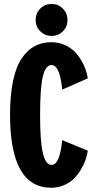

<svg xmlns="http://www.w3.org/2000/svg" viewBox="-20 -914 490 946"><path d="M234 -737Q201.5 -737 178.5 -759.8Q155.5 -782.5 155.5 -815Q155.5 -848.5 178.2 -871.5Q201 -894.5 234 -894.5Q267 -894.5 289.8 -871.5Q312.5 -848.5 312.5 -815Q312.5 -782.5 289.8 -759.8Q267 -737 234 -737ZM232.5 11Q29.5 11 29.5 -348Q29.5 -445.5 44.5 -516.2Q59.5 -587 87.8 -627.8Q116 -668.5 151.8 -687.2Q187.5 -706 233 -706Q274 -706 308 -688.2Q342 -670.5 363 -642.5Q384 -614.5 396.2 -585.5Q408.5 -556.5 412.5 -528L286.5 -472.5Q275 -593.5 234 -593.5Q204 -593.5 190.8 -536Q177.5 -478.5 177.5 -348Q177.5 -217.5 191.2 -159.5Q205 -101.5 234 -101.5Q274.5 -101.5 286.5 -223.5L412.5 -171.5Q409.5 -149.5 401.5 -126.2Q393.5 -103 378.5 -78Q363.5 -53 343.8 -33.5Q324 -14 295 -1.5Q266 11 232.5 11Z"/></svg>

Font: League Mono Condensed
Style: Bold
Weight: 700
Width: 1
Designer: Tyler Finck
Foundry: The League of Moveable Type / Tyler Finck
Version: Version 2.210